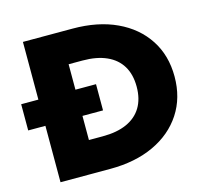

<svg xmlns="http://www.w3.org/2000/svg" viewBox="-105 -850 1028 968"><g transform="rotate(-15 408.5 -366.0)"><path d="M94.7 0V-294.4H4.9V-431.2H94.7V-732.4H354Q485.4 -732.4 582.8 -687Q680.2 -641.6 734.1 -559.3Q788.1 -477.1 788.1 -366.2Q788.1 -255.9 734.1 -173.3Q680.2 -90.8 582.8 -45.4Q485.4 0 354 0ZM395.5 -294.4H288.1V-168.5H360.4Q434.6 -168.5 485.8 -191.4Q537.1 -214.4 563.7 -258.5Q590.3 -302.7 590.3 -366.2Q590.3 -430.2 563.7 -474.1Q537.1 -518.1 485.8 -541Q434.6 -564 360.4 -564H288.1V-431.2H395.5Z"/></g></svg>

Font: Kumbh Sans Black
Style: Regular
Weight: 900
Version: Version 1.005